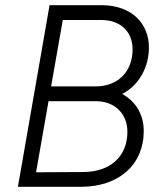

<svg xmlns="http://www.w3.org/2000/svg" viewBox="-20 -720 639 740"><path d="M49 0H292C438 0 534 -85 534 -215C534 -279 503 -329 451 -358C516 -391 554 -462 554 -537C554 -629 488 -699 374 -700H171ZM300 -57 119 -56 167 -330H349C426 -330 471 -278 471 -212C471 -117 405 -57 300 -57ZM177 -387 222 -643H369C449 -643 491 -594 491 -530C491 -447 438 -387 348 -387Z"/></svg>

Font: Fixel Text 20240404 Light
Style: Italic
Weight: 300
Width: 4
Italic angle: -10°
Designer: AlfaBravo + MacPaw
Foundry: Kyrylo Tkachov, Marchela Mozhyna, Serhii Makarenko, Maria Weinstein, Zakhar Kryvoshyya
Version: Version 1.211;Glyphs 3.2 (3225)